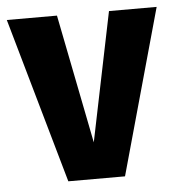

<svg xmlns="http://www.w3.org/2000/svg" viewBox="-49 -573 569 614"><g transform="rotate(-5 235.5 -265.5)"><path d="M328 0H146L-5 -531H156L238 -117L323 -531H476Z"/></g></svg>

Font: Fira Sans Condensed
Style: Bold
Weight: 700
Width: 3
Designer: bBox Type GmbH & Carrois Corporate GbR & Edenspiekermann AG
Foundry: bBox Type GmbH & Carrois Corporate GbR & Edenspiekermann AG
Version: Version 4.301